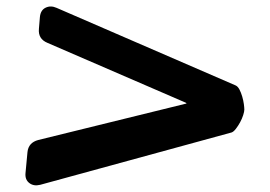

<svg xmlns="http://www.w3.org/2000/svg" viewBox="-20 -640 825 587"><path d="M103 -75Q83 -70 69.5 -80.5Q56 -91 58 -111L64 -175Q67 -204 97 -212L548 -323Q550 -323 550 -324Q550 -325 548 -326L125 -509Q96 -521 99 -552L102 -588Q104 -609 119.5 -616.5Q135 -624 153 -616L700 -379Q707 -376 712 -366.5Q717 -357 720.5 -345Q724 -333 725.5 -322Q727 -311 727 -305Q727 -299 723.5 -288Q720 -277 714 -266Q708 -255 701 -246Q694 -237 688 -235Z"/></svg>

Font: OpenDyslexic3
Style: Bold
Weight: 700
Designer: Abelardo Gonzalez
Version: Version 1.000;PS 001.001;hotconv 1.0.56